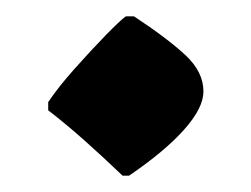

<svg xmlns="http://www.w3.org/2000/svg" viewBox="-20 -229 307 235"><path d="M130 -14Q106 -37 83.5 -57Q61 -77 39 -94V-104Q51 -122 71 -144.5Q91 -167 109 -185.5Q127 -204 134 -209H144Q185 -182 207 -161.5Q229 -141 229 -117Q229 -97 205.5 -70.5Q182 -44 138 -14Z"/></svg>

Font: Noto Nastaliq Urdu Medium
Style: Regular
Weight: 500
Designer: Monotype Design Team (Patrick Giasson: type design, Kamal Mansour: OpenType code, Glenda Bellarosa). Updated by Simon Co
Foundry: Monotype Imaging Inc., Simon Cozens
Version: Version 3.007